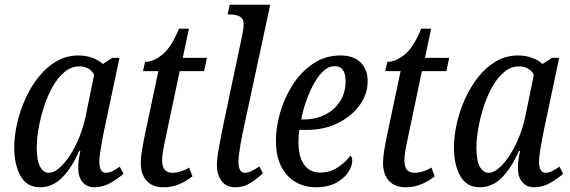

<svg xmlns="http://www.w3.org/2000/svg" viewBox="-20 -780 2405 810"><path d="M149 10Q93 10 66.5 -38Q40 -86 40 -157Q40 -205 52 -258.5Q64 -312 87 -363Q110 -414 143 -455.5Q176 -497 218 -521.5Q260 -546 311 -546Q343 -546 370 -536Q397 -526 414 -510L454 -536H484L416 -214Q414 -203 410 -181Q406 -159 402.5 -136Q399 -113 399 -98Q399 -51 427 -51Q441 -51 455.5 -58.5Q470 -66 485 -77L501 -47Q481 -29 448 -9.5Q415 10 378 10Q347 10 328.5 -11.5Q310 -33 310 -71Q310 -93 312.5 -108.5Q315 -124 319 -143H314Q283 -72 242.5 -31Q202 10 149 10ZM186 -51Q207 -51 230.5 -71.5Q254 -92 276 -126Q298 -160 315 -202.5Q332 -245 341 -288L377 -464Q369 -482 352 -491Q335 -500 315 -500Q281 -500 252.5 -476.5Q224 -453 202.5 -415Q181 -377 166 -331Q151 -285 143 -239.5Q135 -194 135 -158Q135 -101 149.5 -76Q164 -51 186 -51Z M669 10Q624 10 599 -17Q574 -44 574 -93Q574 -115 578.5 -143Q583 -171 587 -191L648 -480H583L592 -519Q628 -519 666 -550.5Q704 -582 735 -659H777L751 -536H853L841 -480H738L678 -195Q672 -168 668 -143.5Q664 -119 664 -103Q664 -51 707 -51Q725 -51 744.5 -57.5Q764 -64 778 -73L792 -36Q765 -15 735 -2.5Q705 10 669 10Z M972 10Q934 10 914.5 -17Q895 -44 895 -81Q895 -109 903 -154Q911 -199 919 -239L1001 -627Q1004 -642 1006 -655.5Q1008 -669 1008 -676Q1008 -702 991 -710.5Q974 -719 951 -719H940L949 -760H1120L1003 -216Q1000 -201 996 -178.5Q992 -156 989 -134Q986 -112 986 -98Q986 -51 1013 -51Q1026 -51 1041.5 -58.5Q1057 -66 1074 -78L1089 -49Q1070 -30 1039.5 -10Q1009 10 972 10Z M1311 10Q1265 10 1227 -12Q1189 -34 1166.5 -77.5Q1144 -121 1144 -187Q1144 -243 1162 -305.5Q1180 -368 1215 -422.5Q1250 -477 1301 -511.5Q1352 -546 1417 -546Q1471 -546 1501 -517Q1531 -488 1531 -437Q1531 -383 1497.5 -336.5Q1464 -290 1406 -261Q1348 -232 1275 -232H1243Q1241 -221 1240 -206.5Q1239 -192 1239 -181Q1239 -120 1262.5 -86Q1286 -52 1331 -52Q1373 -52 1406 -74.5Q1439 -97 1458 -123Q1466 -119 1466 -102Q1466 -80 1449.5 -54Q1433 -28 1398.5 -9Q1364 10 1311 10ZM1261 -276Q1311 -276 1351 -296Q1391 -316 1414.5 -352.5Q1438 -389 1438 -437Q1438 -501 1392 -501Q1367 -501 1345 -481Q1323 -461 1304.5 -427.5Q1286 -394 1272 -354.5Q1258 -315 1251 -276Z M1691 10Q1646 10 1621 -17Q1596 -44 1596 -93Q1596 -115 1600.5 -143Q1605 -171 1609 -191L1670 -480H1605L1614 -519Q1650 -519 1688 -550.5Q1726 -582 1757 -659H1799L1773 -536H1875L1863 -480H1760L1700 -195Q1694 -168 1690 -143.5Q1686 -119 1686 -103Q1686 -51 1729 -51Q1747 -51 1766.5 -57.5Q1786 -64 1800 -73L1814 -36Q1787 -15 1757 -2.5Q1727 10 1691 10Z M2004 10Q1948 10 1921.5 -38Q1895 -86 1895 -157Q1895 -205 1907 -258.5Q1919 -312 1942 -363Q1965 -414 1998 -455.5Q2031 -497 2073 -521.5Q2115 -546 2166 -546Q2198 -546 2225 -536Q2252 -526 2269 -510L2309 -536H2339L2271 -214Q2269 -203 2265 -181Q2261 -159 2257.5 -136Q2254 -113 2254 -98Q2254 -51 2282 -51Q2296 -51 2310.5 -58.5Q2325 -66 2340 -77L2356 -47Q2336 -29 2303 -9.5Q2270 10 2233 10Q2202 10 2183.5 -11.5Q2165 -33 2165 -71Q2165 -93 2167.5 -108.5Q2170 -124 2174 -143H2169Q2138 -72 2097.5 -31Q2057 10 2004 10ZM2041 -51Q2062 -51 2085.5 -71.5Q2109 -92 2131 -126Q2153 -160 2170 -202.5Q2187 -245 2196 -288L2232 -464Q2224 -482 2207 -491Q2190 -500 2170 -500Q2136 -500 2107.5 -476.5Q2079 -453 2057.5 -415Q2036 -377 2021 -331Q2006 -285 1998 -239.5Q1990 -194 1990 -158Q1990 -101 2004.5 -76Q2019 -51 2041 -51Z"/></svg>

Font: Noto Serif Condensed
Style: Italic
Weight: 400
Width: 3
Italic angle: -12°
Designer: Monotype Design Team
Foundry: Monotype Imaging Inc.
Version: Version 2.014; ttfautohint (v1.8.4.7-5d5b)